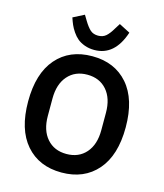

<svg xmlns="http://www.w3.org/2000/svg" viewBox="-135 -1039 983 1152"><g transform="rotate(15 356.0 -463.5)"><path d="M356 -749Q323.2 -749 295.9 -759Q268.6 -769 250.7 -783.9Q232.9 -798.8 218 -820.8Q203.1 -842.8 195.1 -861.6Q187 -880.4 179.2 -903.8L248 -939L267.1 -907.2Q289.1 -870.6 307.9 -854.2Q326.7 -837.9 356 -837.9Q385.3 -837.9 404.5 -854.5Q423.8 -871.1 444.8 -907.2L464.8 -939L533.2 -903.8Q482.4 -749 356 -749ZM577.6 -81.5Q496.1 12.2 356 12.2Q215.8 12.2 134.5 -81.5Q53.2 -175.3 53.2 -349.1Q53.2 -522.9 134.5 -616.5Q215.8 -710 356 -710Q496.1 -710 577.6 -616.5Q659.2 -522.9 659.2 -349.1Q659.2 -175.3 577.6 -81.5ZM522 -294.9V-402.8Q522 -492.2 477.1 -543.7Q432.1 -595.2 356 -595.2Q279.8 -595.2 234.9 -543.7Q189.9 -492.2 189.9 -402.8V-294.9Q189.9 -205.6 234.9 -154.3Q279.8 -103 356 -103Q432.1 -103 477.1 -154.3Q522 -205.6 522 -294.9Z"/></g></svg>

Font: Anuphan SemiBold
Style: Bold
Weight: 600
Designer: Mike Abbink, Paul van der Laan, Pieter van Rosmalen, Mint Tantisuwanna
Foundry: Bold Monday; Cadson Demak
Version: Version 3.002;hotconv 1.0.109;makeotfexe 2.5.65596